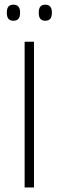

<svg xmlns="http://www.w3.org/2000/svg" viewBox="-20 -822 257 842"><path d="M129 -639V0H88V-639ZM39 -731Q24 -731 17 -739.5Q10 -748 10 -765V-768Q10 -784.5 17 -793Q24 -801.5 39 -801.5Q53.5 -801.5 60.8 -793Q68 -784.5 68 -768V-765Q68 -748 60.8 -739.5Q53.5 -731 39 -731ZM179 -731Q164 -731 157 -739.5Q150 -748 150 -765V-768Q150 -784.5 157 -793Q164 -801.5 179 -801.5Q193 -801.5 200.2 -793Q207.5 -784.5 207.5 -768V-765Q207.5 -748 200.2 -739.5Q193 -731 179 -731Z"/></svg>

Font: Anek Devanagari ExtraLight
Style: Regular
Weight: 250
Designer: Kailash Malviya (Devanagari) & Yesha Goshar (Latin)
Foundry: Ek Type
Version: Version 1.003